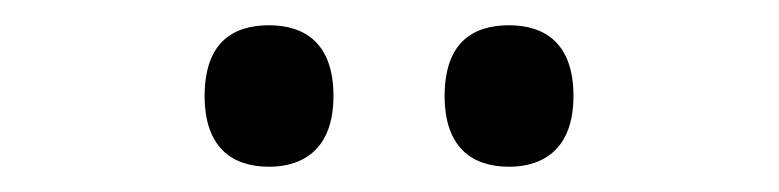

<svg xmlns="http://www.w3.org/2000/svg" viewBox="-20 -764 617 152"><path d="M383 -632C411 -632 434 -647 434 -688C434 -730 411 -744 383 -744C354 -744 332 -730 332 -688C332 -647 354 -632 383 -632ZM193 -632C221 -632 244 -647 244 -688C244 -730 221 -744 193 -744C164 -744 142 -730 142 -688C142 -647 164 -632 193 -632Z"/></svg>

Font: Noto Serif Tangut
Style: Regular
Weight: 400
Designer: YANG Xicheng
Foundry: Liu Zhao Studio
Version: Version 2.169